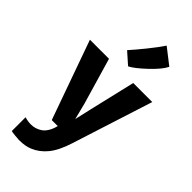

<svg xmlns="http://www.w3.org/2000/svg" viewBox="-344 -958 1275 1275"><g transform="rotate(45 293.0 -320.5)"><path d="M62.5 238.8V109.4Q91.8 118.7 121.1 118.7Q140.6 118.7 158.9 113.5Q177.2 108.4 196.5 96.2Q215.8 84 231.2 59.3Q246.6 34.7 254.9 0H198.7L0.5 -556.6H179.7L274.9 -231L304.2 -115.2L330.6 -231L407.2 -556.6H585.9L403.3 14.2Q373.5 107.9 331.8 158.4Q290 209 235.4 231Q197.3 247.6 139.6 247.6Q126.5 247.6 96.4 244.4Q66.4 241.2 62.5 238.8ZM304.7 -610.8 224.1 -682.1Q261.7 -724.1 310.1 -783.9Q358.4 -843.8 388.7 -889.2L500.5 -802.2Q479 -757.3 410.6 -693.1Q342.3 -628.9 304.7 -610.8Z"/></g></svg>

Font: HaufeMerriweatherSans
Style: Bold
Weight: 700
Designer: Eben Sorkin
Foundry: Eben Sorkin
Version: Version 1.56